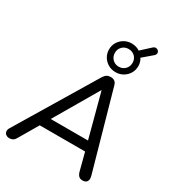

<svg xmlns="http://www.w3.org/2000/svg" viewBox="-241 -1183 1214 1330"><g transform="rotate(30 366.5 -518.0)"><path d="M43 7Q26 7 15 -1Q4 -9 1.5 -22.5Q-1 -36 8 -52L386 -680Q397 -697 409.5 -704.5Q422 -712 440 -712Q459 -712 471.5 -703Q484 -694 489 -675L664 -54Q670 -33 666.5 -19.5Q663 -6 653 0.5Q643 7 628 7Q608 7 597 -3.5Q586 -14 580 -35L538 -196L571 -176H148L191 -194L90 -22Q82 -7 70 0Q58 7 43 7ZM428 -600 215 -236 193 -252H551L527 -235L430 -600ZM450 -757Q417 -757 390.5 -772.5Q364 -788 348.5 -814Q333 -840 333 -872Q333 -904 348.5 -929.5Q364 -955 390.5 -970.5Q417 -986 450 -986Q468 -986 485 -981Q502 -976 515 -967L587 -1033Q599 -1044 610.5 -1043Q622 -1042 629.5 -1034Q637 -1026 636.5 -1015Q636 -1004 625 -994L550 -930Q567 -905 567 -872Q567 -840 551.5 -814Q536 -788 509.5 -772.5Q483 -757 450 -757ZM450 -801Q481 -801 501 -821.5Q521 -842 521 -872Q521 -902 501 -922Q481 -942 450 -942Q420 -942 400 -922Q380 -902 380 -872Q380 -842 400 -821.5Q420 -801 450 -801Z"/></g></svg>

Font: Nunito ExtraLight Medium
Style: Italic
Weight: 500
Italic angle: -9°
Version: Version 3.602